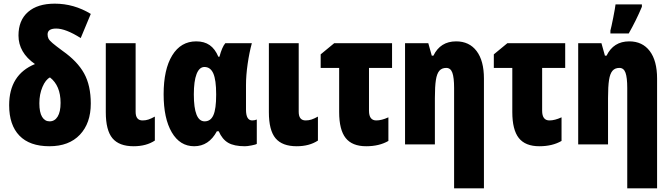

<svg xmlns="http://www.w3.org/2000/svg" viewBox="-20 -789 3659 1049"><path d="M476 -713 421 -581Q339 -633 287 -633Q240 -633 240 -601Q240 -588 245 -578Q250 -568 267 -553.5Q284 -539 322 -511Q403 -454 439.5 -388Q476 -322 476 -223Q476 -116 416.5 -53Q357 10 250 10Q142 10 86 -48Q30 -106 30 -214Q30 -381 171 -439Q81 -502 81 -595Q81 -678 133 -723.5Q185 -769 279 -769Q384 -769 476 -713ZM195 -225Q195 -175 210 -150.5Q225 -126 251 -126Q279 -126 295 -152Q311 -178 311 -227Q311 -321 253 -366Q229 -354 212 -314Q195 -274 195 -225Z M721 -178Q721 -131 759 -131Q776 -131 791 -136Q806 -141 826 -152V-21Q779 10 710 10Q631 10 594.5 -33.5Q558 -77 558 -176V-553H721Z M874 -274Q874 -410 921 -486.5Q968 -563 1052 -563Q1096 -563 1125.5 -542.5Q1155 -522 1173 -479H1179Q1193 -532 1211 -553H1356Q1342 -502 1333 -439.5Q1324 -377 1324 -324V-190Q1324 -131 1358 -131Q1371 -131 1383 -136V-3Q1378 1 1354.5 5.5Q1331 10 1318 10Q1259 10 1226.5 -9Q1194 -28 1175 -72H1165Q1121 10 1041 10Q963 10 918.5 -66Q874 -142 874 -274ZM1161 -270V-275Q1161 -352 1145.5 -387.5Q1130 -423 1097 -423Q1069 -423 1054 -384.5Q1039 -346 1039 -273Q1039 -126 1098 -126Q1131 -126 1146 -160Q1161 -194 1161 -270Z M1612 -178Q1612 -131 1650 -131Q1667 -131 1682 -136Q1697 -141 1717 -152V-21Q1670 10 1601 10Q1522 10 1485.5 -33.5Q1449 -77 1449 -176V-553H1612Z M2122 -418H1996V-184Q1996 -131 2036 -131Q2065 -131 2102 -148V-19Q2052 10 1981 10Q1904 10 1868.5 -35Q1833 -80 1833 -177V-418H1732V-492L1806 -553H2122Z M2624 -360V240H2461V-308Q2461 -365 2451.5 -391.5Q2442 -418 2418 -418Q2394 -418 2380.5 -402.5Q2367 -387 2361.5 -352Q2356 -317 2356 -253V0H2193V-553H2320L2339 -485H2348Q2386 -563 2472 -563Q2544 -563 2584 -510Q2624 -457 2624 -360Z M3068 -418H2942V-184Q2942 -131 2982 -131Q3011 -131 3048 -148V-19Q2998 10 2927 10Q2850 10 2814.5 -35Q2779 -80 2779 -177V-418H2678V-492L2752 -553H3068Z M3570 -360V240H3407V-308Q3407 -365 3397.5 -391.5Q3388 -418 3364 -418Q3340 -418 3326.5 -402.5Q3313 -387 3307.5 -352Q3302 -317 3302 -253V0H3139V-553H3266L3285 -485H3294Q3332 -563 3418 -563Q3490 -563 3530 -510Q3570 -457 3570 -360ZM3315 -622Q3320 -640 3330.5 -693Q3341 -746 3343 -765H3487V-752Q3456 -678 3415 -606H3315Z"/></svg>

Font: Noto Sans UI CondBlack
Style: Regular
Weight: 900
Width: 3
Designer: Monotype Design Team
Foundry: Monotype Imaging Inc.
Version: Version 1.001